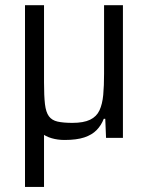

<svg xmlns="http://www.w3.org/2000/svg" viewBox="-20 -530 569 738"><path d="M76.1 188.5V-510H149.2V-213.5Q149.2 -161.2 152.8 -129.9Q156.5 -98.6 168 -83.1Q179.5 -67.5 201.5 -62.6Q223.6 -57.7 258.5 -57.7Q301.3 -57.7 326.3 -69.8Q351.3 -81.9 362.4 -105.9Q373.5 -129.9 376.8 -165.2Q380 -200.5 380 -246V-510H452.5V0H387.6L384.6 -73.4H378.9Q369.3 -48.4 351.4 -30Q333.6 -11.7 304 -1.8Q274.5 8 228.2 8Q201.5 8 178.3 1.2Q155.1 -5.5 135.8 -20.7Q116.5 -35.8 101.7 -61.5L171.9 -31.4H149.2V188.5Z"/></svg>

Font: Saira Thin SemiCondensed
Style: Regular
Weight: 100
Width: 4
Version: Version 1.101